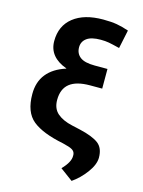

<svg xmlns="http://www.w3.org/2000/svg" viewBox="-134 -799 798 1069"><g transform="rotate(15 265.5 -264.0)"><path d="M450.7 -590.8Q407.7 -601.6 387.5 -605.2Q367.2 -608.9 340.8 -608.9Q286.6 -608.9 260.5 -589.6Q234.4 -570.3 234.4 -537.6Q234.4 -501.5 260.5 -481.4Q286.6 -461.4 344.7 -461.4H418.5V-348.1H348.6Q270 -348.1 231.2 -317.1Q192.4 -286.1 192.4 -222.7Q192.4 -172.9 223.6 -145.8Q254.9 -118.7 310.5 -106.4L357.9 -95.7Q432.1 -78.6 466.3 -53.2Q500.5 -27.8 500.5 28.8Q500 68.8 465.3 115.5Q430.7 162.1 386.7 192.4L314 138.7Q337.9 113.8 348.6 93.5Q359.4 73.2 358.9 55.2Q359.9 36.6 347.9 25.9Q335.9 15.1 304.7 7.8L287.1 2.9Q164.1 -21.5 107.2 -67.9Q50.3 -114.3 50.3 -218.8Q50.3 -288.6 87.4 -334.7Q124.5 -380.9 196.3 -403.8V-405.3Q145.5 -423.3 118.7 -455.8Q91.8 -488.3 91.8 -535.2Q91.8 -623 153.8 -672.1Q215.8 -721.2 325.2 -721.2Q372.1 -721.2 404.1 -715.6Q436 -710 473.1 -697.3Z"/></g></svg>

Font: Roboto Web
Style: Bold
Weight: 700
Designer: Google
Version: Version 1.200310; 2013